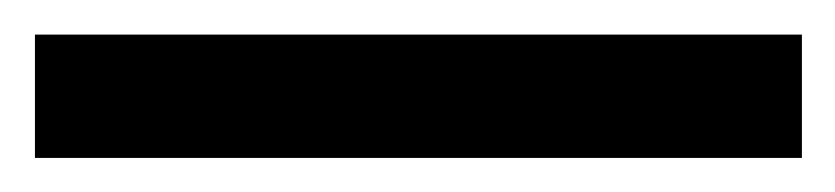

<svg xmlns="http://www.w3.org/2000/svg" viewBox="-30 63 483 111"><path d="M433.6 83V154.3H-9.8V83Z"/></svg>

Font: Rye
Style: Regular
Weight: 400
Designer: Nicole Fally
Foundry: Nicole Fally
Version: Version 1.001